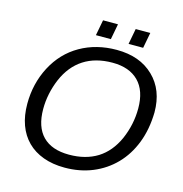

<svg xmlns="http://www.w3.org/2000/svg" viewBox="-121 -948 1020 1068"><g transform="rotate(15 389.0 -413.5)"><path d="M458 -698Q592 -698 671 -621Q750 -545 750 -416Q748 -318 717.5 -239.5Q687 -161 633 -105.5Q579 -50 506 -20Q433 10 346 10Q277 10 222.5 -10Q168 -30 130.5 -67.5Q93 -105 73.5 -158.5Q54 -212 54 -280Q54 -396 105 -494Q157 -593 249 -645.5Q341 -698 458 -698ZM454 -623Q356 -623 288 -579Q220 -535 183 -449Q147 -363 147 -275Q147 -172 199 -119Q251 -66 351 -66Q446 -66 514 -108Q581 -150 619 -234Q657 -321 657 -414Q657 -516 604 -569.5Q551 -623 454 -623ZM512 -747 529 -837H613L596 -747ZM324 -747 341 -837H427L410 -747Z"/></g></svg>

Font: Libra Sans Modern
Style: Italic
Weight: 400
Italic angle: -12°
Foundry: Stefan Peev, Context Ltd
Version: Version 1.000